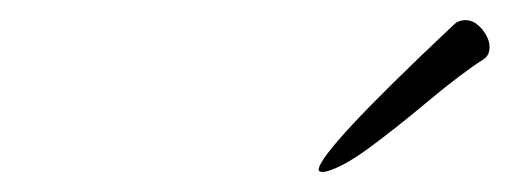

<svg xmlns="http://www.w3.org/2000/svg" viewBox="-20 -617 507 191"><path d="M461 -558Q439 -544 405.5 -516Q372 -488 346 -469Q320 -450 303 -446Q302 -446 301.5 -446Q301 -446 300 -446Q299 -446 298 -446.5Q297 -447 297 -448Q297 -466 431 -592Q434 -595 437 -596Q440 -597 443 -597Q452 -597 459.5 -588Q467 -579 467 -570Q467 -566 465.5 -563Q464 -560 461 -558Z"/></svg>

Font: Bilbo Swash Caps
Style: Regular
Weight: 400
Designer: Robert E. Leuschke
Foundry: Robert E. Leuschke
Version: Version 1.002